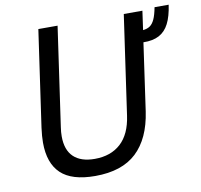

<svg xmlns="http://www.w3.org/2000/svg" viewBox="-82 -827 965 924"><g transform="rotate(-10 400.5 -365.0)"><path d="M90 -191.5Q90 -222.5 95.5 -263.5L163 -734H257L187.5 -249.5Q184 -227 184 -205.5Q184 -139 219.5 -105.2Q255 -71.5 322.5 -71.5Q401 -71.5 449.8 -116Q498.5 -160.5 511 -249.5L580.5 -734H671.5L658.5 -641.5Q679 -643.5 692.5 -652.8Q706 -662 715.5 -682.8Q725 -703.5 732 -740.5H801Q793 -684.5 775.2 -649.8Q757.5 -615 727 -598.8Q696.5 -582.5 650 -583.5L603 -253.5Q584 -124 512.8 -57Q441.5 10 310.5 10Q196.5 10 143.2 -40.5Q90 -91 90 -191.5Z"/></g></svg>

Font: 1883 Sans
Style: Italic
Weight: 400
Italic angle: -8°
Designer: 1883 Sans project is a fork of Public Sans.
Version: Version 1.009